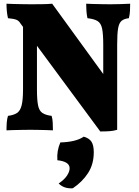

<svg xmlns="http://www.w3.org/2000/svg" viewBox="-20 -699 751 1034"><path d="M520 9 90 -573Q82 -587 68.5 -592.5Q55 -598 23 -601Q19 -618 17 -637.5Q15 -657 15 -679Q28 -678 53.5 -677.5Q79 -677 105.5 -676.5Q132 -676 148 -676Q173 -676 207 -676.5Q241 -677 261 -679L553 -277ZM15 3Q15 -21 16.5 -40Q18 -59 23 -75Q54 -79 71.5 -90.5Q89 -102 96.5 -131.5Q104 -161 104 -218V-615L179 -607V-218Q179 -161 185 -131.5Q191 -102 208.5 -90.5Q226 -79 258 -75Q263 -59 264 -38Q265 -17 265 3Q251 2 229 1.5Q207 1 184 0.5Q161 0 144 0Q127 0 101 0.5Q75 1 51 1.5Q27 2 15 3ZM520 9 536 -180V-458Q536 -515 530 -544.5Q524 -574 505.5 -585.5Q487 -597 451 -601Q447 -618 445.5 -640Q444 -662 444 -679Q458 -678 482.5 -677.5Q507 -677 532.5 -676.5Q558 -676 575 -676Q601 -676 632 -677Q663 -678 681 -679Q681 -659 680 -640Q679 -621 674 -601Q648 -598 634.5 -586.5Q621 -575 616 -546Q611 -517 611 -458V0Q591 6 569.5 7.5Q548 9 520 9ZM431 37Q460 45 472.5 64Q485 83 485 121Q485 185 454.5 232.5Q424 280 372 315Q324 318 296 289Q327 268 341 246.5Q355 225 355 207Q355 171 289 164Q287 138 291 114.5Q295 91 305 68Q345 67 377 59.5Q409 52 431 37Z"/></svg>

Font: Vollkorn Black
Style: Regular
Weight: 900
Designer: Friedrich Althausen
Foundry: Friedrich Althausen
Version: Version 5.000